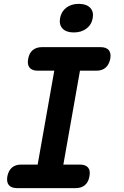

<svg xmlns="http://www.w3.org/2000/svg" viewBox="-20 -974 640 994"><path d="M308 -122H393Q423 -122 436 -106.5Q449 -91 443 -61Q438 -31 419.5 -15.5Q401 0 371 0H69Q39 0 26 -15.5Q13 -31 18 -61Q24 -91 42 -106.5Q60 -122 90 -122H175L261 -608H176Q146 -608 133 -624Q120 -640 126 -670Q131 -699 149.5 -714.5Q168 -730 198 -730H500Q530 -730 543 -714.5Q556 -699 551 -670Q545 -640 527 -624Q509 -608 479 -608H394ZM362 -806Q323 -806 304 -826Q285 -846 291 -880Q297 -914 323 -934Q349 -954 388 -954Q427 -954 446.5 -934Q466 -914 460 -880Q454 -846 427.5 -826Q401 -806 362 -806Z"/></svg>

Font: Maple Mono
Style: Bold Italic
Weight: 700
Italic angle: -10°
Monospace: yes
Designer: subframe7536
Version: Version 7.000